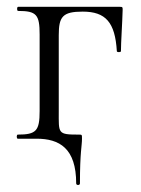

<svg xmlns="http://www.w3.org/2000/svg" viewBox="-20 -406 412 562"><path d="M203 131C203 137 214 137 214 131C214 39 220 21 220 0C220 -12 220 -12 211 -12C148 -12 152 -15 152 -81V-303C152 -357 163 -372 222 -372C289 -372 317 -341 322 -256C323 -252 334 -253 334 -256C334 -282 338 -338 339 -377C339 -385 339 -386 331 -386H33C29 -386 29 -374 33 -374C87 -374 96 -363 96 -305V-81C96 -23 86 -12 32 -12C28 -12 28 0 32 0H87C154 0 203 28 203 131Z"/></svg>

Font: Cormorant Garamond
Style: Regular
Weight: 400
Designer: Christian Thalmann (Catharsis Fonts)
Foundry: Catharsis Fonts
Version: Version 4.002;Glyphs 3.4 (3410)